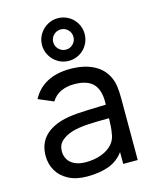

<svg xmlns="http://www.w3.org/2000/svg" viewBox="-124 -913 810 1010"><g transform="rotate(-15 281.0 -408.0)"><path d="M172.5 -713.5Q172.5 -745 188.2 -771.5Q204 -798 230.5 -813.8Q257 -829.5 288.5 -829.5Q320 -829.5 346.8 -814Q373.5 -798.5 389 -771.8Q404.5 -745 404.5 -713.5Q404.5 -682 389 -655.2Q373.5 -628.5 346.8 -613Q320 -597.5 288.5 -597.5Q257 -597.5 230.5 -613.2Q204 -629 188.2 -655.5Q172.5 -682 172.5 -713.5ZM233.5 -713.5Q233.5 -691 249.8 -674.8Q266 -658.5 288.5 -658.5Q311.5 -658.5 327.5 -674.8Q343.5 -691 343.5 -713.5Q343.5 -736.5 327.5 -752.5Q311.5 -768.5 288.5 -768.5Q266 -768.5 249.8 -752.5Q233.5 -736.5 233.5 -713.5ZM502.5 -334V0H423.5V-64.5Q392 -21.5 342.5 -3.2Q293 15 223.5 15Q165 15 123.5 -6.8Q82 -28.5 61 -65Q40 -101.5 40 -146Q40 -265.5 172.5 -304.5Q210.5 -315 259 -318.5Q307.5 -322 390.5 -324L415.5 -324.5Q416 -330 416 -340Q416 -408 383.5 -440Q351 -472 282 -472Q241 -472 209 -457Q177 -442 158.5 -411L76.5 -446Q103.5 -498.5 155.5 -526.8Q207.5 -555 283 -555Q357.5 -555 409.8 -528.2Q462 -501.5 485 -449.5Q495.5 -426.5 499 -399Q502.5 -371.5 502.5 -334ZM407 -172.5Q412.5 -198 413.5 -251.5Q342 -251.5 295 -248.5Q248 -245.5 212.5 -235.5Q174 -223.5 151.2 -202.5Q128.5 -181.5 128.5 -146.5Q128.5 -123 140 -103.2Q151.5 -83.5 176 -71.5Q200.5 -59.5 237 -59.5Q284.5 -59.5 322.2 -73.8Q360 -88 382.2 -113.5Q404.5 -139 407 -172.5Z"/></g></svg>

Font: CCSD_manrope Medium
Style: Regular
Weight: 500
Designer: Mikhail Sharanda
Foundry: Mikhail Sharanda
Version: Version 4.503